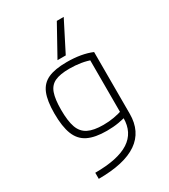

<svg xmlns="http://www.w3.org/2000/svg" viewBox="-240 -900 1079 1229"><g transform="rotate(-30 300.0 -285.0)"><path d="M388 -790H439L327 -570H266ZM115 175Q283 175 365 122Q447 69 447 -39V-489L465 -458Q428 -472 388 -478.5Q348 -485 304 -485Q235 -485 196.5 -467Q158 -449 142.5 -405Q127 -361 127 -283Q127 -200 144 -152.5Q161 -105 202 -84.5Q243 -64 314 -64Q355 -64 392 -70.5Q429 -77 465 -89L474 -44Q443 -34 403 -27Q363 -20 315 -20Q228 -20 176 -45.5Q124 -71 101 -129Q78 -187 78 -284Q78 -377 100 -430.5Q122 -484 172.5 -507Q223 -530 311 -530Q419 -530 495 -498V-41Q495 89 400 154.5Q305 220 115 220Z"/></g></svg>

Font: M PLUS Code Latin Expanded Light
Style: Regular
Weight: 300
Width: 7
Designer: Coji Morishita
Foundry: UNDERFOREST DESIGN
Version: Version 1.002; ttfautohint (v1.8.3)